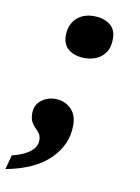

<svg xmlns="http://www.w3.org/2000/svg" viewBox="-93 -596 585 805"><g transform="rotate(10 199.0 -193.0)"><path d="M234 -361Q192 -361 165.5 -381Q139 -401 139 -441Q139 -486 167 -513.5Q195 -541 241 -541Q282 -541 309 -521.5Q336 -502 336 -461Q336 -424 320.5 -402Q305 -380 282 -370.5Q259 -361 234 -361ZM-13 155 3 94Q106 68 106 11Q106 -6 98.5 -16.5Q91 -27 81.5 -36Q72 -45 64.5 -58.5Q57 -72 57 -95Q57 -130 82.5 -150.5Q108 -171 142 -171Q181 -171 208 -146Q235 -121 235 -74Q235 8 172 70Q109 132 -13 155Z"/></g></svg>

Font: Noto Serif Tamil Black
Style: Italic
Weight: 900
Italic angle: -12°
Designer: Indian Type Foundry, Tom Grace, and the Monotype Design Team
Foundry: Monotype Imaging Inc.
Version: Version 2.003; ttfautohint (v1.8.4.7-5d5b)